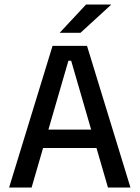

<svg xmlns="http://www.w3.org/2000/svg" viewBox="-20 -846 630 866"><path d="M21 0 217 -639H372.5L568.5 0H467L301 -572H288.5L122.5 0ZM149 -178.5V-261.5H439.5V-178.5ZM368 -825.5H480.5V-824L343 -698H250V-699Z"/></svg>

Font: Anek Gujarati Medium Medium
Style: Regular
Weight: 500
Version: Version 1.003